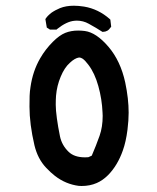

<svg xmlns="http://www.w3.org/2000/svg" viewBox="-20 -634 540 661"><path d="M98.6 -133.8Q81.5 -207 81.5 -267.1Q81.5 -289.1 82 -304.2Q82.5 -319.3 85 -334.5Q92.8 -389.2 118.2 -433.1Q136.2 -464.4 162.1 -490.2Q184.6 -512.7 204.6 -520.8Q224.6 -528.8 249 -528.8Q260.3 -528.8 272 -527.3Q311.5 -522 353.3 -473.1Q395 -424.3 411.1 -350.1Q422.9 -294.4 422.9 -246.1Q422.9 -219.7 418.9 -187.5Q413.6 -145.5 402.8 -115.7Q384.8 -64.5 352.1 -31.2Q333.5 -12.7 313 -3.9Q289.6 6.3 261.2 6.3Q254.4 6.3 251 5.9Q206.1 0 169.4 -28.3Q154.3 -40 138.7 -56.6Q109.9 -86.9 98.6 -133.8ZM333.5 -234.9Q333.5 -240.7 333 -246.6Q331.1 -292.5 318.6 -337.4Q306.2 -382.3 284.2 -411.1Q272.9 -426.3 264.2 -432.1Q257.8 -436 253.4 -436Q252.9 -436 252 -436Q237.8 -434.1 220.2 -417.5Q201.7 -400.9 189 -370.1Q175.8 -338.9 172.9 -304.2Q171.9 -291 171.9 -273.2Q171.9 -255.4 175.8 -226.6Q179.7 -197.8 186.5 -164.6Q192.9 -133.8 216.3 -111.3Q235.8 -92.3 272.9 -92.3Q278.3 -92.3 284.2 -92.8Q291.5 -96.2 295.9 -98.1Q310.5 -131.8 322.8 -166.5Q333.5 -196.8 333.5 -234.9ZM243.7 -563Q240.2 -563 236.8 -562.5Q210 -560.5 176.8 -534.2L174.8 -532.2H151.9L141.1 -539.1L136.2 -568.4Q141.6 -576.2 145.3 -579.8Q148.9 -583.5 151.9 -585.9Q154.8 -588.4 157.7 -590.6Q160.6 -592.8 164.1 -594.7Q167.5 -596.7 170.9 -598.6Q178.2 -602.5 186.5 -606Q207 -614.3 234.4 -614.3Q250.5 -614.3 269.5 -611.3Q318.8 -603 357.9 -568.4L359.9 -566.4L362.8 -542Q358.4 -536.1 355.7 -533.2Q353 -530.3 349.6 -528.3Q342.8 -524.4 335 -524.4H332.5Q309.6 -539.1 285.6 -552.2Q266.6 -563 243.7 -563Z"/></svg>

Font: Bakudai
Style: Bold
Weight: 700
Version: Version 1.48